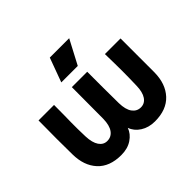

<svg xmlns="http://www.w3.org/2000/svg" viewBox="-157 -894 1121 1121"><g transform="rotate(-45 403.5 -334.0)"><path d="M65 -470H193Q193 -420 192.5 -386.5Q192 -353 191.5 -326.5Q191 -300 191.5 -273Q192 -246 193 -210Q195 -157 214 -129Q233 -101 264 -101Q298 -101 318 -128.5Q338 -156 339 -210Q339 -280 339.5 -340Q340 -400 340 -470H467Q467 -400 467 -340Q467 -280 468 -210Q469 -156 489 -128.5Q509 -101 542 -101Q574 -101 593 -129Q612 -157 613 -210Q614 -246 614.5 -273Q615 -300 615 -326.5Q615 -353 614.5 -386.5Q614 -420 613 -470H742Q742 -420 742 -384Q742 -348 742 -318.5Q742 -289 742 -259Q742 -229 742 -190Q741 -96 689.5 -40.5Q638 15 542 15Q491 15 453.5 -9Q416 -33 403 -71Q390 -34 353.5 -9.5Q317 15 264 15Q168 15 117 -40.5Q66 -96 65 -190Q65 -229 64.5 -259Q64 -289 64 -318.5Q64 -348 64.5 -384Q65 -420 65 -470ZM371 -683H531L452 -533H316Z"/></g></svg>

Font: Kreadon
Style: Bold
Weight: 700
Designer: Reiya WATANABE
Foundry: StudioGnu
Version: Version 1.003; ttfautohint (v1.8.4.7-5d5b);gftools[0.9.32]